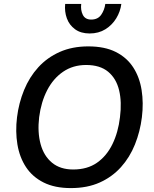

<svg xmlns="http://www.w3.org/2000/svg" viewBox="-20 -950 789 981"><path d="M342 11Q260 11 203 -17.5Q146 -46 113 -96Q80 -146 69 -212Q58 -278 67 -351Q76 -424 103 -490Q130 -556 175.5 -606Q221 -656 285 -684.5Q349 -713 431 -713Q515 -713 571.5 -684.5Q628 -656 660.5 -606Q693 -556 703.5 -490Q714 -424 705 -351Q696 -278 669.5 -212Q643 -146 598 -96Q553 -46 489.5 -17.5Q426 11 342 11ZM354 -84Q426 -84 475.5 -118.5Q525 -153 554.5 -213.5Q584 -274 593 -351Q603 -429 588.5 -489Q574 -549 532.5 -583.5Q491 -618 420 -618Q353 -618 302.5 -583.5Q252 -549 221 -489Q190 -429 180 -351Q171 -274 187.5 -213.5Q204 -153 246 -118.5Q288 -84 354 -84ZM438 -779Q393 -779 363.5 -800.5Q334 -822 321.5 -856.5Q309 -891 313 -930H395Q391 -899 403 -874.5Q415 -850 446 -850Q480 -850 497 -874.5Q514 -899 518 -930H600Q595 -891 574 -856.5Q553 -822 518.5 -800.5Q484 -779 438 -779Z"/></svg>

Font: Inclusive Sans Medium
Style: Italic
Weight: 500
Italic angle: -7°
Designer: Olivia King
Foundry: Olivia King
Version: Version 2.004